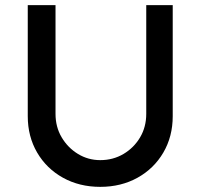

<svg xmlns="http://www.w3.org/2000/svg" viewBox="-20 -721 780 747"><path d="M370 6Q289 6 225 -29.5Q161 -65 124.5 -127.5Q88 -190 88 -269V-701H196V-278Q196 -227 220 -186.5Q244 -146 283.5 -122Q323 -98 370 -98Q420 -98 460.5 -122Q501 -146 525 -186.5Q549 -227 549 -278V-701H652V-269Q652 -190 615.5 -127.5Q579 -65 515 -29.5Q451 6 370 6Z"/></svg>

Font: Lexend
Style: Regular
Weight: 400
Designer: Bonnie Shaver-Troup, Thomas Jockin
Foundry: Lexend
Version: Version 1.007; ttfautohint (v1.8.3)